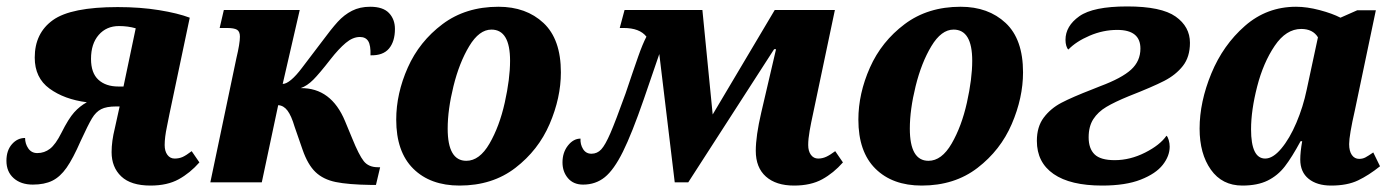

<svg xmlns="http://www.w3.org/2000/svg" viewBox="-20 -567 4354 597"><path d="M327 -94Q327 -128 337 -168L352 -236H341Q311 -236 294.5 -227.5Q278 -219 266 -199Q254 -179 231 -129Q207 -74 187 -45.5Q167 -17 142.5 -5Q118 7 82 7Q45 7 22.5 -13Q0 -33 0 -67Q0 -99 17 -118.5Q34 -138 58 -138Q58 -120 68 -105.5Q78 -91 96 -91Q118 -91 135.5 -104.5Q153 -118 171 -154Q193 -198 210.5 -217.5Q228 -237 250 -249Q180 -258 134 -291.5Q88 -325 88 -388Q88 -464 144.5 -504.5Q201 -545 346 -545Q416 -545 474.5 -535.5Q533 -526 570 -512L507 -213Q506 -206 499 -173Q492 -140 492 -116Q492 -97 500.5 -85.5Q509 -74 523 -74Q537 -74 548 -79Q559 -84 576 -97L600 -62Q571 -29 535.5 -9.5Q500 10 448 10Q387 10 357 -18.5Q327 -47 327 -94ZM364 -298 402 -479Q378 -486 350 -486Q311 -486 287 -458.5Q263 -431 263 -384Q263 -340 286 -319Q309 -298 348 -298Z M921 -101 896 -173Q886 -207 874 -223Q862 -239 845 -240L794 0H634L715 -386Q726 -432 726 -453Q726 -469 717 -474.5Q708 -480 685 -480H663L676 -536H912L859 -306Q870 -306 885.5 -319Q901 -332 919 -356Q961 -412 979 -435Q1010 -477 1030 -499Q1050 -521 1074.5 -533.5Q1099 -546 1131 -546Q1171 -546 1189.5 -526.5Q1208 -507 1208 -477Q1208 -438 1189.5 -416Q1171 -394 1132 -395Q1133 -426 1125 -439Q1117 -452 1099 -452Q1077 -452 1055 -433.5Q1033 -415 1008 -383Q973 -338 954 -319Q935 -300 915 -293Q1010 -294 1053 -190L1075 -137Q1096 -85 1111 -66Q1126 -47 1155 -47H1162L1149 8H1133Q1063 7 1024 -1Q985 -9 961 -32Q937 -55 921 -101Z M1212 -195Q1212 -276 1248 -357Q1284 -438 1356 -492Q1428 -546 1530 -546Q1616 -546 1670 -495.5Q1724 -445 1724 -342Q1724 -263 1689 -181.5Q1654 -100 1582.5 -45Q1511 10 1409 10Q1318 10 1265 -42.5Q1212 -95 1212 -195ZM1566 -378Q1566 -475 1508 -475Q1470 -475 1439 -423.5Q1408 -372 1390 -299Q1372 -226 1372 -167Q1372 -67 1430 -67Q1471 -67 1502 -120.5Q1533 -174 1549.5 -248Q1566 -322 1566 -378Z M2330 -98Q2330 -144 2347 -217L2393 -414H2387L2120 0H2078L2030 -399L1982 -259Q1945 -152 1917 -95.5Q1889 -39 1860.5 -16Q1832 7 1793 7Q1763 7 1746 -13Q1729 -33 1729 -62Q1729 -93 1746 -114.5Q1763 -136 1785 -136Q1784 -118 1793 -103.5Q1802 -89 1819 -89Q1837 -89 1849.5 -102.5Q1862 -116 1878 -153Q1894 -190 1925 -276Q1929 -288 1947 -341Q1951 -353 1964.5 -391.5Q1978 -430 1990 -453Q1969 -480 1919 -480H1907L1922 -536H2164L2196 -211L2389 -536H2576L2508 -213Q2502 -186 2497.5 -160.5Q2493 -135 2493 -116Q2493 -97 2501.5 -85.5Q2510 -74 2524 -74Q2537 -74 2549 -79.5Q2561 -85 2577 -97L2601 -62Q2572 -29 2536.5 -9.5Q2501 10 2449 10Q2393 10 2361.5 -18Q2330 -46 2330 -98Z M2649 -195Q2649 -276 2685 -357Q2721 -438 2793 -492Q2865 -546 2967 -546Q3053 -546 3107 -495.5Q3161 -445 3161 -342Q3161 -263 3126 -181.5Q3091 -100 3019.5 -45Q2948 10 2846 10Q2755 10 2702 -42.5Q2649 -95 2649 -195ZM3003 -378Q3003 -475 2945 -475Q2907 -475 2876 -423.5Q2845 -372 2827 -299Q2809 -226 2809 -167Q2809 -67 2867 -67Q2908 -67 2939 -120.5Q2970 -174 2986.5 -248Q3003 -322 3003 -378Z M3204 -129Q3204 -173 3225.5 -201.5Q3247 -230 3280.5 -247.5Q3314 -265 3376 -289L3401 -299Q3468 -324 3497 -350.5Q3526 -377 3526 -416Q3526 -474 3454 -474Q3410 -474 3368 -456Q3326 -438 3302 -413Q3298 -416 3295.5 -424.5Q3293 -433 3293 -443Q3293 -486 3336 -516.5Q3379 -547 3485 -547Q3591 -547 3635.5 -515.5Q3680 -484 3680 -434Q3680 -390 3658 -362Q3636 -334 3600 -315.5Q3564 -297 3490 -268Q3446 -250 3420 -234.5Q3394 -219 3379.5 -196.5Q3365 -174 3365 -140Q3365 -105 3383.5 -87Q3402 -69 3446 -69Q3494 -69 3540.5 -92.5Q3587 -116 3607 -145Q3611 -142 3614 -131.5Q3617 -121 3617 -111Q3617 -82 3595.5 -54.5Q3574 -27 3527 -8.5Q3480 10 3407 10Q3308 10 3256 -26Q3204 -62 3204 -129Z M3710 -167Q3710 -250 3746.5 -338.5Q3783 -427 3851 -486.5Q3919 -546 4010 -546Q4044 -546 4083.5 -535.5Q4123 -525 4148 -512L4200 -535H4258L4193 -225Q4175 -146 4175 -119Q4175 -97 4183.5 -85Q4192 -73 4206 -73Q4217 -73 4225.5 -77.5Q4234 -82 4250 -93L4271 -50Q4236 -22 4202.5 -6Q4169 10 4119 10Q4075 10 4049 -11Q4023 -32 4023 -71Q4023 -94 4029 -128H4024Q3997 -78 3975 -49.5Q3953 -21 3921.5 -5.5Q3890 10 3843 10Q3780 10 3745 -39.5Q3710 -89 3710 -167ZM4043 -288 4078 -451Q4062 -477 4026 -477Q3979 -477 3943.5 -424.5Q3908 -372 3889 -298Q3870 -224 3870 -165Q3870 -74 3914 -74Q3938 -74 3964 -105Q3990 -136 4011 -185.5Q4032 -235 4043 -288Z"/></svg>

Font: Noto Serif NarrowExtraBold
Style: Italic
Weight: 800
Width: 4
Italic angle: -12°
Designer: Monotype Design Team
Foundry: Monotype Imaging Inc.
Version: Version 1.001